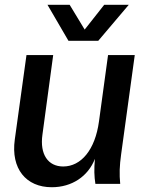

<svg xmlns="http://www.w3.org/2000/svg" viewBox="-20 -771 620 805"><path d="M197 14C281 14 349 -31 378 -105C374 -62 375 -31 380 0H484C480 -41 481 -75 488 -125L545 -540H433L395 -262C379 -143 320 -73 245 -73C182 -73 146 -123 158 -207L203 -540H91L42 -186C25 -64 89 14 197 14ZM267 -600H392L520 -751H417L335 -647L272 -751H179Z"/></svg>

Font: Ronzino Medium
Style: Italic
Weight: 500
Italic angle: -7.99998°
Designer: Nunzio Mazzaferro
Foundry: Collletttivo
Version: Version 1.000;Glyphs 3.3 (3337)